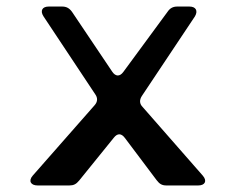

<svg xmlns="http://www.w3.org/2000/svg" viewBox="-20 -567 720 587"><path d="M95 0H192C205 0 213 -4 222 -15L328 -146C339 -160 351 -160 362 -145L459 -16C468 -4 476 0 489 0H586C607 0 614 -14 600 -30L416 -240C406 -250 406 -262 414 -274L576 -517C586 -534 579 -547 559 -547H522C509 -547 500 -542 493 -532L357 -347C346 -332 333 -333 323 -348L200 -531C192 -542 183 -547 170 -547H129C109 -547 102 -534 113 -517L271 -279C279 -268 279 -256 269 -245L80 -30C66 -14 74 0 95 0Z"/></svg>

Font: OpenDyslexic3
Style: Regular
Weight: 400
Designer: Abelardo Gonzalez
Version: Version 3.001;PS 003.001;hotconv 1.0.88;makeotf.lib2.5.64775